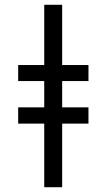

<svg xmlns="http://www.w3.org/2000/svg" viewBox="-20 -783 447 803"><path d="M240 -763V-511H350V-444H240V-334H350V-266H240V0H165V-266H56V-334H165V-444H56V-511H165V-763Z"/></svg>

Font: Noto Sans ExtraCondensed
Style: Regular
Weight: 400
Width: 2
Designer: Monotype Design Team
Foundry: Monotype Imaging Inc.
Version: Version 2.013